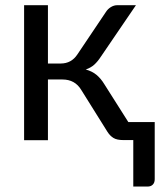

<svg xmlns="http://www.w3.org/2000/svg" viewBox="-20 -526 610 721"><path d="M378 -481.5Q385 -492.5 396.5 -499.5Q408 -506.5 421 -506.5H490.5L359 -313.5Q347 -295 334 -283.2Q321 -271.5 302 -265Q326 -258.5 342.5 -244.8Q359 -231 372 -209.5L462 -67.5H561V147Q561 160 553.8 167.2Q546.5 174.5 535 174.5H480.5V0H443Q419 0 406 -8Q393 -16 383.5 -31L285 -188.5Q261.5 -227.5 214.5 -227.5H160V0.5H70.5V-506.5H160V-287.5H208Q248 -287.5 270.5 -321.5Z"/></svg>

Font: Lato-Regular
Style: Regular
Weight: 400
Designer: Lukasz Dziedzic with Adam Twardoch and Botio Nikoltchev
Foundry: tyPoland Lukasz Dziedzic
Version: Version 2.015; 2015-08-06; http://www.latofonts.com/